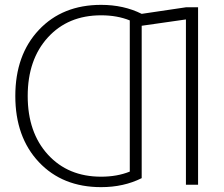

<svg xmlns="http://www.w3.org/2000/svg" viewBox="-20 -760 923 790"><path d="M745 -730H795V0H745V-680L563 -654V-27Q489 10 396 10Q237 10 140 -93Q43 -196 43 -365Q43 -534 140 -637Q237 -740 396 -740Q489 -740 563 -703ZM396 -33Q462 -33 514 -54V-676Q462 -697 396 -697Q260 -697 177 -606Q94 -515 94 -365Q94 -215 177 -124Q260 -33 396 -33Z"/></svg>

Font: Mplus 1p Light
Style: Regular
Weight: 300
Version: Version 1.061